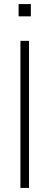

<svg xmlns="http://www.w3.org/2000/svg" viewBox="-20 -920 242 940"><path d="M131 -840V-900H71V-840ZM122 0V-720H80V0Z"/></svg>

Font: Vela Sans ExtLt
Style: Regular
Weight: 200
Designer: Principal design: Mikhail Sharanda - project Manrope.
Design modification: Ravid Balaliev
Foundry: Mikhail Sharanda
Version: Version 1.001